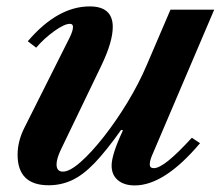

<svg xmlns="http://www.w3.org/2000/svg" viewBox="-20 -554 672 584"><path d="M390 10Q357.5 10 338.5 -6Q319.5 -22 319.5 -50.5Q319.5 -84 354 -157.5L348.5 -159Q303 -95 267.8 -58.2Q232.5 -21.5 199.2 -6Q166 9.5 128 9.5Q33.5 9.5 33.5 -83.5Q33.5 -125.5 55.5 -168L191.5 -439Q202 -460 202 -472Q202 -481.5 192.5 -481.5Q176 -481.5 145.2 -459.5Q114.5 -437.5 90 -409L64.5 -428.5Q155 -534.5 253 -534.5Q323 -534.5 323 -472Q323 -427 288.5 -355L165 -98.5Q152 -71 152 -54Q152 -32 171.5 -32Q192 -32 225 -61Q258 -90 295.5 -137.8Q333 -185.5 367.8 -242.8Q402.5 -300 426.5 -356.5L498.5 -524.5H631.5L446 -89.5Q435.5 -67 435.5 -54Q435.5 -42.5 448 -42.5Q463.5 -42.5 491.5 -64.8Q519.5 -87 563.5 -135L588.5 -118.5Q480 10 390 10Z"/></svg>

Font: Libre Caslon Text SemiBold Italic
Style: Regular
Weight: 600
Italic angle: -22.583°
Designer: Pablo Impallari, Rodrigo Fuenzalida, Katja Schimmel
Foundry: Pablo Impallari, Rodrigo Fuenzalida
Version: Version 2.000